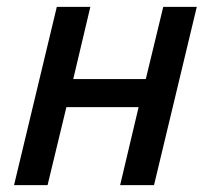

<svg xmlns="http://www.w3.org/2000/svg" viewBox="-20 -541 609 561"><path d="M21 0 146 -521H244L194 -310H406L457 -521H555L430 0H331L385 -228H174L119 0Z"/></svg>

Font: Ubuntu Sans Medium
Style: Italic
Weight: 500
Italic angle: -13.5°
Designer: Dalton Maag Ltd
Foundry: Dalton Maag Ltd
Version: Version 1.006